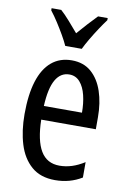

<svg xmlns="http://www.w3.org/2000/svg" viewBox="-87 -820 593 883"><g transform="rotate(10 209.0 -378.0)"><path d="M215 -546Q270 -546 306 -514.5Q342 -483 360 -429.5Q378 -376 378 -309V-253H123Q125 -156 154 -107.5Q183 -59 242 -59Q271 -59 299.5 -68Q328 -77 358 -96V-24Q330 -7 299 1.5Q268 10 233 10Q165 10 123 -26.5Q81 -63 62 -125Q43 -187 43 -265Q43 -356 62.5 -418.5Q82 -481 120.5 -513.5Q159 -546 215 -546ZM215 -480Q174 -480 151 -440Q128 -400 124 -317H302Q302 -361 293 -398Q284 -435 264.5 -457.5Q245 -480 215 -480ZM173 -606Q163 -628 148 -654Q133 -680 116 -706.5Q99 -733 81 -756V-766H126Q145 -749 167.5 -723.5Q190 -698 212 -672Q238 -702 255.5 -721Q273 -740 298 -766H343V-756Q328 -736 310.5 -709.5Q293 -683 277 -656Q261 -629 250 -606Z"/></g></svg>

Font: Noto Sans ExtraCondensed
Style: Regular
Weight: 400
Width: 2
Designer: Monotype Design Team
Foundry: Monotype Imaging Inc.
Version: Version 2.013